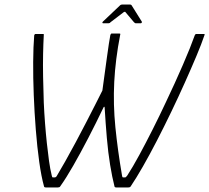

<svg xmlns="http://www.w3.org/2000/svg" viewBox="-20 -822 918 842"><path d="M181 0Q177 0 175 -1.5Q173 -3 173 -5Q161 -48 152 -112.5Q143 -177 137 -253Q131 -329 128 -405.5Q125 -482 125.5 -550Q126 -618 130 -667Q131 -669 132 -671Q133 -673 136 -673H167Q172 -673 172 -672Q172 -671 172 -668Q170 -632 169 -585.5Q168 -539 169 -485Q170 -431 172 -372Q174 -327 177.5 -281.5Q181 -236 185.5 -194Q190 -152 195 -116Q200 -80 207 -52Q208 -50 208.5 -47Q209 -44 212 -44H220Q223 -44 225.5 -46Q228 -48 230 -52Q245 -77 266.5 -115Q288 -153 312 -198Q336 -243 358.5 -286.5Q381 -330 399.5 -366.5Q418 -403 429 -425Q433 -457 438.5 -494.5Q444 -532 448.5 -567.5Q453 -603 457.5 -630.5Q462 -658 464 -669Q466 -671 466.5 -673Q467 -675 470 -675H503Q507 -675 507.5 -673.5Q508 -672 507 -669Q486 -561 481 -462.5Q476 -364 486 -264Q496 -164 515 -53Q516 -49 516.5 -46.5Q517 -44 520 -44Q522 -44 524.5 -44Q527 -44 529 -44Q532 -44 538 -52Q562 -89 590.5 -141.5Q619 -194 649.5 -254.5Q680 -315 708 -375Q748 -459 782 -537.5Q816 -616 834 -667Q836 -670 837 -671.5Q838 -673 840 -673H874Q880 -673 876 -666Q864 -630 841.5 -576.5Q819 -523 791 -460.5Q763 -398 731.5 -332.5Q700 -267 668 -205Q636 -143 606.5 -91.5Q577 -40 554 -6Q552 -2 549 -1Q546 0 543 0Q535 0 525.5 0Q516 0 507 0Q498 0 489 0Q486 0 484 -1.5Q482 -3 482 -5Q472 -44 463 -98.5Q454 -153 448.5 -217.5Q443 -282 439 -349Q439 -354 437 -354Q435 -354 433 -349Q401 -282 367 -216.5Q333 -151 301.5 -96Q270 -41 245 -6Q243 -2 240 -1Q237 0 234 0ZM432 -720Q429 -720 429 -722.5Q429 -725 431 -727L507 -799Q510 -802 515 -802H551Q555 -802 557 -799L602 -727Q603 -725 601.5 -722.5Q600 -720 597 -720H574Q573 -720 571.5 -721.5Q570 -723 568 -724L530 -769Q529 -772 523 -769L464 -724Q463 -722 461 -721Q459 -720 456 -720Z"/></svg>

Font: Glory ExtraLight
Style: Italic
Weight: 250
Italic angle: -12°
Version: Version 1.011